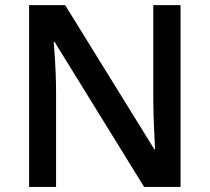

<svg xmlns="http://www.w3.org/2000/svg" viewBox="-20 -734 823 754"><path d="M689 0H545.9L194.8 -568.8H190.9L193.4 -537.1Q200.2 -446.3 200.2 -371.1V0H94.2V-713.9H235.8L585.9 -147.9H588.9Q587.9 -159.2 585 -229.7Q582 -300.3 582 -339.8V-713.9H689Z"/></svg>

Font: f0_41667          
Style: Regular
Weight: 600
Foundry: Ascender Corporation
Version: Version 1.10